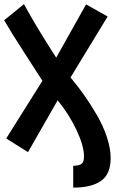

<svg xmlns="http://www.w3.org/2000/svg" viewBox="-20 -690 558 904"><path d="M385.3 -669.4 486.8 -612.3 312 -325.2Q346.7 -284.2 377.4 -240.5Q408.2 -196.8 437.5 -146Q466.8 -95.2 483.9 -42.7Q501 9.8 501 54.2Q501 129.4 456.1 161.4Q411.1 193.4 324.7 193.4V90.8Q354 89.8 364.7 80.8Q375.5 71.8 375.5 46.9Q375.5 -2.9 340.3 -77.6Q305.2 -152.3 251.5 -217.8L111.8 26.4L9.3 -38.1L179.7 -309.6Q163.1 -335.9 96.7 -438.5Q30.3 -541 -0.5 -594.7L92.8 -670.4Q152.8 -560.5 244.6 -418.5Z"/></svg>

Font: Fantasque Sans Mono
Style: Bold
Weight: 700
Monospace: yes
Designer: Jany Belluz
Version: Version 1.8.0 ; ttfautohint (v1.8.2)